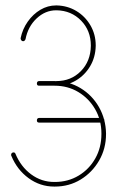

<svg xmlns="http://www.w3.org/2000/svg" viewBox="-20 -684 437 708"><path d="M124 -368Q120 -368 118 -370Q116 -372 116 -376Q116 -380 118 -382.5Q120 -385 124 -385H181Q234 -385 277 -359Q320 -333 345 -289Q370 -245 371 -192Q371 -192 371 -191Q371 -190 371 -190Q371 -136 345.5 -92Q320 -48 277.5 -22Q235 4 182 4Q182 4 181 4Q180 4 180 4Q128 4 85.5 -27Q43 -58 22 -109Q21 -110 21 -113Q21 -117 23.5 -119.5Q26 -122 30 -122Q35 -122 37 -117Q57 -69 95 -41Q133 -13 180 -13Q180 -13 181 -13Q182 -13 182 -13Q231 -13 270 -36.5Q309 -60 331.5 -100Q354 -140 354 -190Q354 -190 354 -191Q354 -192 354 -192Q354 -241 331 -281Q308 -321 269 -344.5Q230 -368 181 -368ZM74 -539Q73 -537 71 -534.5Q69 -532 65 -532Q61 -532 58.5 -535.5Q56 -539 56 -543Q63 -577 82.5 -604.5Q102 -632 129 -648Q156 -664 187 -664Q187 -664 188 -664Q189 -664 189 -664Q229 -663 261.5 -643.5Q294 -624 313.5 -590.5Q333 -557 333 -516Q333 -516 333 -515.5Q333 -515 333 -515Q332 -473 312.5 -440Q293 -407 260.5 -387.5Q228 -368 188 -368Q184 -368 181.5 -370Q179 -372 179 -376Q179 -380 181.5 -382.5Q184 -385 188 -385Q242 -385 278 -421.5Q314 -458 315 -515Q315 -515 315 -515.5Q315 -516 315 -516Q315 -571 279 -608Q243 -645 189 -646Q189 -646 188 -646Q187 -646 187 -646Q147 -646 115 -616Q83 -586 74 -539ZM124 -232Q120 -232 118 -234Q116 -236 116 -240Q116 -244 118 -246.5Q120 -249 124 -249H356Q360 -249 362.5 -246.5Q365 -244 365 -240Q365 -236 362.5 -234Q360 -232 356 -232Z"/></svg>

Font: Libertine-Super Thin
Style: Regular
Weight: 100
Designer: Bastien Sozeau
Foundry: NBR — Bastien Sozeau
Version: Version 2.003;gftools[0.9.33]